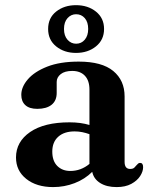

<svg xmlns="http://www.w3.org/2000/svg" viewBox="-20 -730 604 762"><path d="M43.5 -105Q43.5 -167.5 99.5 -206Q155.5 -244.5 256 -244.5Q278.5 -244.5 298.5 -241.8Q318.5 -239 335 -234V-374.5Q335 -410 317 -429.2Q299 -448.5 266.5 -448.5Q237 -448.5 221 -435.8Q205 -423 205 -405V-361Q205 -330.5 184.8 -314.2Q164.5 -298 128 -298Q96.5 -298 80.5 -312.8Q64.5 -327.5 64.5 -353.5Q64.5 -385 90.5 -415.2Q116.5 -445.5 167.2 -465.5Q218 -485.5 292.5 -485.5Q384.5 -485.5 429.5 -448.2Q474.5 -411 474.5 -347.5V-87.5Q474.5 -59.5 496.5 -59.5Q508 -59.5 513.2 -64.8Q518.5 -70 522.5 -75Q525.5 -78.5 528.5 -81Q531.5 -83.5 536 -83.5Q548 -83.5 548 -66.5Q548 -49.5 536.2 -31.2Q524.5 -13 501 -0.2Q477.5 12.5 443 12.5Q403.5 12.5 377.8 -3.5Q352 -19.5 346 -48Q317 -19 276.2 -3.2Q235.5 12.5 191 12.5Q125 12.5 84.2 -20Q43.5 -52.5 43.5 -105ZM187.5 -128.5Q187.5 -91 207.5 -71.2Q227.5 -51.5 259 -51.5Q301 -51.5 335 -79.5V-197.5Q321 -202.5 306.5 -205.5Q292 -208.5 276 -208.5Q234.5 -208.5 211 -187.2Q187.5 -166 187.5 -128.5ZM281.5 -520Q235 -520 203 -545.8Q171 -571.5 171 -615Q171 -659 203 -684.2Q235 -709.5 281.5 -709.5Q329 -709.5 361 -683.8Q393 -658 393 -615Q393 -572 361 -546Q329 -520 281.5 -520ZM282 -673.5Q262 -673.5 248 -658Q234 -642.5 234 -615Q234 -588 248 -572.2Q262 -556.5 282 -556.5Q303 -556.5 316.5 -572.5Q330 -588.5 330 -615Q330 -642.5 316.5 -658Q303 -673.5 282 -673.5Z"/></svg>

Font: Fraunces 9pt SemiBold
Style: Regular
Weight: 600
Version: Version 1.000;[b76b70a41]